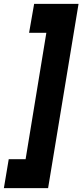

<svg xmlns="http://www.w3.org/2000/svg" viewBox="-86 -760 425 990"><path d="M-41 61H46L153 -591H64L90 -740H319L162 210H-66Z"/></svg>

Font: Georama Condensed Black
Style: Italic
Weight: 900
Width: 3
Italic angle: -9°
Designer: Jean-Baptiste Levee
Foundry: Production Type
Version: Version 1.000